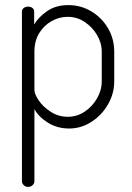

<svg xmlns="http://www.w3.org/2000/svg" viewBox="-20 -498 516 753"><path d="M90 235Q80 235 73 228Q66 221 66 213V-452Q66 -461 73 -466.5Q80 -472 90 -472Q101 -472 107.5 -466.5Q114 -461 114 -452V-402Q131 -431 165 -454.5Q199 -478 248 -478Q297 -478 338 -453.5Q379 -429 403.5 -387.5Q428 -346 428 -295V-179Q428 -131 403.5 -88.5Q379 -46 338.5 -20Q298 6 251 6Q205 6 168.5 -16.5Q132 -39 115 -70V213Q115 221 108 228Q101 235 90 235ZM246 -40Q282 -40 312 -60Q342 -80 360.5 -112Q379 -144 379 -179V-295Q379 -330 360.5 -361Q342 -392 312 -412Q282 -432 245 -432Q213 -432 183 -415.5Q153 -399 134 -368.5Q115 -338 115 -295V-145Q115 -129 132 -104Q149 -79 179 -59.5Q209 -40 246 -40Z"/></svg>

Font: Dosis ExtraLight Light
Style: Regular
Weight: 300
Version: Version 3.001; ttfautohint (v1.8.2)